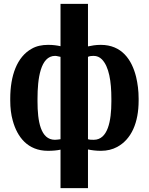

<svg xmlns="http://www.w3.org/2000/svg" viewBox="-20 -770 770 993"><path d="M33 -250C33 -212 37 -178 46 -146C69 -62 123 10 228 10C253 10 275 8 293 4V203H435V3C454 7 477 10 502 10C534 10 562 3 586 -10C660 -50 697 -136 697 -250V-260C697 -301 692 -338 684 -372C662 -461 610 -538 501 -538C475 -538 453 -534 435 -530V-750H293V-531C275 -535 255 -538 229 -538C197 -538 168 -532 144 -518C68 -476 33 -379 33 -260ZM174 -245V-259C174 -363 189 -481 265 -481C275 -481 284 -477 293 -476V-50C285 -49 274 -47 264 -47C190 -47 174 -143 174 -245ZM435 -50V-476C443 -480 453 -481 464 -481C481 -481 495 -475 507 -463C544 -425 556 -349 556 -259V-245C556 -145 538 -47 465 -47C454 -47 444 -47 435 -50Z"/></svg>

Font: Aerodynamic
Style: Regular
Weight: 500
Designer: Google
Version: Version 2.000980; 2014